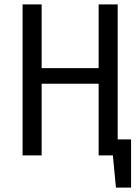

<svg xmlns="http://www.w3.org/2000/svg" viewBox="-20 -709 640 876"><path d="M517 -73V-689H430V-398H170V-689H83V0H170V-327H430V0H495L509 147H578V-73Z"/></svg>

Font: FiraMono Nerd Font
Style: Regular
Weight: 400
Designer: Carrois Corporate & Edenspiekermann AG
Foundry: Carrois Corporate GbR & Edenspiekermann AG
Version: Version 003.206;Nerd Fonts 3.3.0